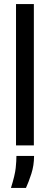

<svg xmlns="http://www.w3.org/2000/svg" viewBox="-20 -717 246 947"><path d="M59 0V-697H147V0ZM34 210Q54 146 57.5 111.5Q61 77 61 52H148Q148 99 134.5 140.5Q121 182 108 210Z"/></svg>

Font: Bricolage Grotesque 24pt Condensed
Style: Regular
Weight: 400
Width: 3
Designer: Mathieu Triay
Foundry: Atelier Triay
Version: Version 1.001;gftools[0.9.33.dev8+g029e19f]